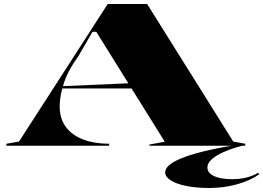

<svg xmlns="http://www.w3.org/2000/svg" viewBox="-20 -728 1315 959"><path d="M12 0V-10L75 -21L518 -708H715L1145 -21L1205 -10V0H726V-6L803 -20L461 -569H442L370 -445Q321 -379 299.5 -314Q278 -249 278 -198Q278 -134 310 -92.5Q342 -51 397.5 -30.5Q453 -10 525 -10V0ZM256 -286V-296L645 -313V-286ZM1205 -4Q1115 18 1065.5 47.5Q1016 77 1016 108Q1016 136 1049 151.5Q1082 167 1139 167Q1178 167 1211.5 158.5Q1245 150 1269 135L1275 142Q1233 173 1166 192Q1099 211 1025 211Q961 211 911 201Q861 191 833 173Q805 155 805 133Q805 92 903 56Q1001 20 1196 -10Z"/></svg>

Font: Kalnia Expanded SemiBold
Style: Regular
Weight: 600
Width: 7
Designer: Frida Medrano
Foundry: Frida Medrano
Version: Version 1.105